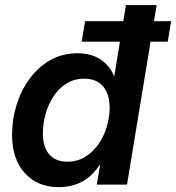

<svg xmlns="http://www.w3.org/2000/svg" viewBox="-20 -748 713 778"><path d="M218.8 10.3Q130.9 10.3 79.8 -47.4Q28.8 -105 28.8 -202.1Q28.8 -263.7 46.9 -322.3Q64.9 -380.9 99.4 -428.2Q133.8 -475.6 182.9 -503.9Q231.9 -532.2 293.9 -532.2Q332.5 -532.2 361.6 -520.5Q390.6 -508.8 410.6 -488.3Q430.7 -467.8 441.4 -440.9H443.4L490.2 -727.5H614.7L494.6 0H372.1L385.3 -78.6H382.8Q363.8 -49.3 339.1 -29.5Q314.5 -9.8 284.2 0.2Q253.9 10.3 218.8 10.3ZM252.4 -92.8Q293 -92.8 324.7 -112.1Q356.4 -131.3 378.7 -163.3Q400.9 -195.3 412.6 -234.1Q424.3 -272.9 424.3 -312Q424.3 -366.7 397.7 -397.9Q371.1 -429.2 321.8 -429.2Q280.8 -429.2 249.5 -409.7Q218.3 -390.1 197 -357.9Q175.8 -325.7 164.8 -286.4Q153.8 -247.1 153.8 -207Q153.8 -152.3 179.4 -122.6Q205.1 -92.8 252.4 -92.8ZM311 -579.1 324.7 -662.1H673.3L659.7 -579.1Z"/></svg>

Font: Inter 28pt SemiBold
Style: Italic
Weight: 600
Italic angle: -9.3988°
Designer: Rasmus Andersson
Foundry: rsms
Version: Version 4.001;git-66647c0bb